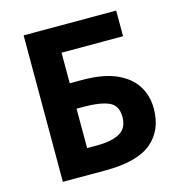

<svg xmlns="http://www.w3.org/2000/svg" viewBox="-106 -809 850 904"><g transform="rotate(-15 319.0 -357.0)"><path d="M89.8 0V-713.9H541V-588.9H241.2V-439.9H300.8Q401.9 -439.9 466.3 -412.1Q531.2 -383.3 561.5 -335Q592.8 -286.1 592.8 -223.1Q592.8 -117.2 522.5 -58.6Q452.1 0 297.9 0ZM292 -124Q360.8 -124 400.4 -146Q439.9 -168 439.9 -223.1Q439.9 -280.3 397 -297.9Q354.5 -315.9 279.8 -315.9H241.2V-124Z"/></g></svg>

Font: Droid Sans Thai
Style: Bold
Weight: 700
Designer: Steve Matteson
Foundry: Ascender Corporation
Version: Version 1.00